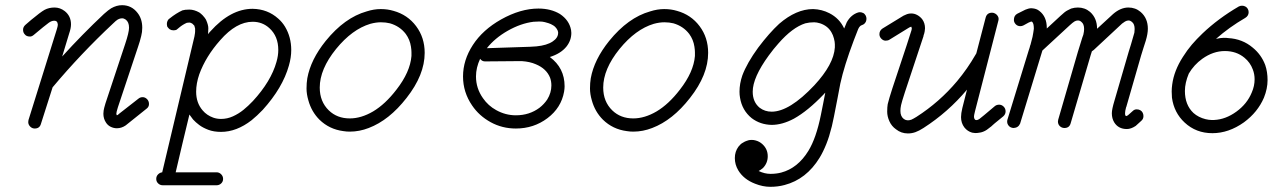

<svg xmlns="http://www.w3.org/2000/svg" viewBox="-20 -489 4963 741"><path d="M110 -354Q103 -348 96 -348Q89 -348 84 -350Q79 -352 76 -356Q69 -363 69 -374Q69 -385 78 -393L100 -412Q136 -442 152 -451Q169 -460 190.5 -460Q212 -460 230 -446Q254 -427 254 -395Q254 -380 247 -360L220 -271Q297 -356 381 -435Q399 -451 409 -457Q430 -469 451 -469Q488 -469 511 -439Q529 -416 529 -382Q529 -365 525 -350Q520 -329 513 -309Q506 -289 435 -75Q429 -56 429 -50Q430 -45 431 -44Q432 -45 434 -45L441 -51L514 -108Q521 -114 530.5 -114Q540 -114 547.5 -106.5Q555 -99 555 -87.5Q555 -76 545 -69Q468 -8 465 -5Q449 6 431 6Q419 6 407.5 0.5Q396 -5 389 -16Q379 -31 379 -50Q379 -55 380 -62.5Q381 -70 387 -90Q458 -305 463 -319Q478 -364 478 -382Q478 -404 465 -413.5Q452 -423 435 -414Q428 -410 416 -398Q292 -282 183 -152L138 -11Q133 7 114 7Q104 7 96.5 -0.5Q89 -8 89 -18Q89 -22 90 -26L199 -375Q203 -388 203 -392Q203 -396 203 -396L201 -403Q198 -409 189 -409Q179 -409 168 -401Q154 -391 110 -354ZM431 -44Z M1080 -386Q1104 -346 1104 -296Q1104 -267 1095 -236Q1071 -150 994 -65Q972 -42 951 -25Q893 20 833 20Q805 20 784 12Q763 4 749 -6.5Q735 -17 725 -28Q717 -38 711 -47Q684 64 658 176H816Q826 176 833.5 183.5Q841 191 841 201.5Q841 212 833.5 219Q826 226 816 226H608Q598 226 590.5 219Q583 212 583 201.5Q583 191 590 184Q597 177 606 176Q730 -345 730.5 -348.5Q731 -352 731.5 -355Q732 -358 732.5 -361Q733 -364 733 -367Q733 -373 733 -379Q732 -384 730 -390Q726 -394 722 -398Q715 -402 711 -402Q706 -402 701 -401Q685 -394 672 -383L666 -378Q664 -376 661 -374Q656 -372 650 -372Q650 -372 649 -372Q641 -372 635 -376Q631 -379 628 -383Q626 -385 625 -388Q624 -392 624 -396Q624 -407 631 -415Q631 -415 631 -415Q633 -416 635 -418Q660 -438 684 -449Q693 -452 711 -452Q729 -452 749 -441Q755 -437 762 -430Q772 -419 775 -413Q784 -393 784 -380Q784 -369 783 -357Q787 -363 792 -368Q870 -455 955 -455Q1013 -454 1054 -417Q1069 -404 1080 -386ZM830 -334Q774 -271 749 -202Q737 -167 737 -135Q737 -92 762 -63Q778 -44 803 -35Q817 -30 833 -30Q857 -30 879 -40Q901 -50 919.5 -65Q938 -80 956 -99Q1026 -175 1047 -250Q1054 -274 1054 -296Q1054 -349 1020 -380Q993 -405 955 -405Q892 -405 830 -334Z M1330 19Q1317 19 1305 17Q1251 10 1213 -27Q1182 -58 1170 -102Q1163 -126 1163 -147.5Q1163 -169 1166 -187Q1179 -259 1237 -331Q1310 -421 1395 -445Q1423 -454 1449.5 -454Q1476 -454 1499 -447Q1553 -432 1586 -388Q1619 -344 1619 -285Q1619 -200 1549 -111Q1482 -25 1403 5Q1367 19 1330 19ZM1568 -273Q1568 -279 1568 -287.5Q1568 -296 1566 -309Q1562 -336 1546 -358Q1523 -388 1485 -399Q1469 -403 1450 -403Q1431 -403 1409 -397Q1339 -376 1277 -300Q1214 -222 1214 -151Q1214 -97 1249 -63Q1281 -32 1330 -32Q1374 -32 1420 -59Q1467 -87 1510 -143Q1563 -211 1568 -273Z M2159 -156Q2159 -147 2157 -135Q2146 -73 2093 -33Q2040 7 1971 7Q1918 7 1873.5 -17.5Q1829 -42 1802 -82Q1767 -133 1767 -194Q1767 -257 1805 -315.5Q1843 -374 1914 -414Q1989 -456 2058 -456Q2106 -456 2141 -435Q2177 -411 2184 -373Q2185 -368 2185 -362Q2185 -333 2166 -309Q2144 -282 2102 -269Q2159 -227 2159 -156ZM1833 -262Q1817 -228 1817 -194Q1817 -148 1844 -110Q1864 -81 1895 -64Q1931 -44 1971 -44Q2023 -44 2062 -73Q2080 -87 2092 -105Q2108 -131 2108 -159Q2108 -175 2103 -189Q2089 -224 2048 -241Q2025 -251 1995 -253Q1981 -253 1970.5 -253Q1960 -253 1852 -252Q1840 -252 1833 -262ZM2039 -405Q1990 -399 1939 -370Q1890 -342 1859 -303Q2016 -308 2026 -308.5Q2036 -309 2050 -310Q2091 -314 2113 -329Q2134 -343 2134 -362V-365Q2133 -372 2127.5 -379.5Q2122 -387 2116 -390.5Q2110 -394 2106 -396Q2102 -398 2097 -399.5Q2092 -401 2083 -403.5Q2074 -406 2061.5 -406Q2049 -406 2039 -405Z M2424 19Q2411 19 2399 17Q2345 10 2307 -27Q2276 -58 2264 -102Q2257 -126 2257 -147.5Q2257 -169 2260 -187Q2273 -259 2331 -331Q2404 -421 2489 -445Q2517 -454 2543.5 -454Q2570 -454 2593 -447Q2647 -432 2680 -388Q2713 -344 2713 -285Q2713 -200 2643 -111Q2576 -25 2497 5Q2461 19 2424 19ZM2662 -273Q2662 -279 2662 -287.5Q2662 -296 2660 -309Q2656 -336 2640 -358Q2617 -388 2579 -399Q2563 -403 2544 -403Q2525 -403 2503 -397Q2433 -376 2371 -300Q2308 -222 2308 -151Q2308 -97 2343 -63Q2375 -32 2424 -32Q2468 -32 2514 -59Q2561 -87 2604 -143Q2657 -211 2662 -273Z M3202 -306Q3202 -310 3202 -318.5Q3202 -327 3198.5 -340.5Q3195 -354 3189 -364Q3175 -389 3145 -399Q3132 -403 3122 -403Q3104 -403 3088 -399Q3038 -383 2984 -321Q2966 -301 2947 -275Q2885 -190 2885 -135Q2885 -95 2912 -73Q2932 -58 2958 -58Q3027 -58 3123 -160Q3198 -241 3202 -306ZM2908 171Q2931 182 2953.5 182Q2976 182 2995 177Q3059 160 3100 93Q3130 44 3148 -45Q3151 -58 3157 -90Q3163 -122 3165 -131Q3162 -129 3160 -126Q3098 -61 3044 -31Q2999 -7 2958 -7Q2914 -8 2881 -33Q2844 -63 2836 -112Q2834 -123 2834 -135Q2834 -166 2845 -198Q2863 -246 2906 -305Q2949 -362 2987 -397Q3053 -454 3118 -454Q3152 -453 3181 -438Q3220 -418 3238 -379Q3246 -399 3248 -403Q3264 -432 3292 -441Q3295 -442 3298.5 -442Q3302 -442 3305.5 -441Q3309 -440 3312 -438.5Q3315 -437 3317 -434.5Q3319 -432 3321 -429Q3324 -423 3324 -417Q3324 -411 3322 -406Q3317 -395 3306 -392Q3300 -390 3296 -384Q3292 -378 3289 -369L3275 -333Q3238 -235 3223 -166Q3218 -140 3212 -108Q3196 -24 3190.5 -2Q3185 20 3180 36Q3175 52 3169 67Q3157 97 3143 120Q3092 203 3008 225Q2982 232 2953 232Q2924 232 2894 220Q2850 203 2829 168Q2816 146 2816 121Q2816 96 2830 77Q2839 66 2845 63Q2856 56 2862 54.5Q2868 53 2870 52Q2875 51 2882 51Q2889 51 2896 53Q2911 57 2922 67Q2943 86 2943 114Q2943 140 2925 159Q2917 166 2908 171Z M3819 -79Q3826 -85 3836 -85Q3846 -85 3853.5 -77.5Q3861 -70 3861 -59Q3861 -48 3852 -40Q3825 -18 3819.5 -13.5Q3814 -9 3811.5 -6.5Q3809 -4 3805.5 -1Q3802 2 3799.5 3.5Q3797 5 3795 7Q3782 18 3766 22Q3750 25 3743.5 24.5Q3737 24 3732 23Q3714 18 3702 3Q3689 -14 3689 -37Q3689 -51 3694 -72L3712 -143Q3639 -56 3544 5Q3527 16 3513 21Q3499 26 3484 26Q3458 26 3438 10Q3421 -2 3412.5 -21Q3404 -40 3404 -58Q3404 -76 3406 -87Q3411 -108 3424 -148Q3498 -370 3498 -373Q3499 -378 3499 -380L3497 -386Q3492 -385 3486 -381L3413 -336Q3407 -332 3398 -332Q3389 -332 3381.5 -339.5Q3374 -347 3374 -357Q3374 -371 3386 -379Q3464 -427 3467 -428.5Q3470 -430 3475 -432Q3485 -437 3497 -437Q3509 -437 3520 -431Q3531 -425 3539 -415Q3550 -400 3550 -380Q3549 -366 3547 -360Q3545 -354 3544.5 -352.5Q3544 -351 3544 -349Q3543 -347 3472 -132Q3460 -95 3457.5 -83Q3455 -71 3455 -61Q3455 -40 3468 -30Q3480 -21 3497 -27Q3504 -30 3517 -38Q3606 -95 3674 -176Q3714 -224 3745 -278Q3747 -281 3748 -283L3784 -421Q3789 -440 3809 -440Q3815 -440 3821 -436.5Q3827 -433 3830.5 -427.5Q3834 -422 3834 -417Q3834 -412 3833 -409L3743 -60Q3739 -44 3739 -40Q3739 -33 3741 -30Q3743 -27 3745 -26Q3751 -24 3760 -30Q3766 -34 3819 -79ZM3761 -30Q3761 -30 3761 -30Z M3918 -388Q3907 -388 3900 -395.5Q3893 -403 3893 -412Q3893 -429 3906 -436Q3933 -450 3937 -451.5Q3941 -453 3944 -454Q3952 -457 3957 -457Q3962 -457 3963 -457Q3980 -456 3991 -447Q4020 -425 4020 -381Q4020 -380 4020 -379L4073 -428Q4090 -444 4099 -448.5Q4108 -453 4114 -456Q4127 -460 4140 -460Q4167 -460 4187 -443Q4214 -419 4214 -378Q4274 -433 4276 -435Q4305 -460 4335 -460Q4362 -460 4382 -443Q4410 -419 4410 -378Q4410 -359 4402 -332Q4399 -323 4393 -304Q4387 -285 4384 -275Q4329 -85 4328 -80.5Q4327 -76 4326 -75Q4322 -60 4322 -52Q4322 -41 4327 -41Q4330 -42 4333 -44Q4337 -47 4351 -60Q4358 -67 4366.5 -67Q4375 -67 4381 -63.5Q4387 -60 4390 -54Q4393 -48 4393 -41Q4393 -30 4385 -23Q4366 -6 4363 -3Q4345 9 4329 9Q4296 9 4280 -17Q4271 -32 4271 -52Q4271 -67 4281 -100L4336 -289Q4339 -299 4345 -318Q4355 -352 4358 -363Q4359 -374 4359 -377Q4359 -396 4349 -404Q4342 -410 4335.5 -410Q4329 -410 4322 -406Q4314 -401 4310.5 -398Q4307 -395 4201 -296Q4197 -293 4194 -291Q4191 -281 4189 -275L4112 -13Q4107 5 4088 5Q4078 5 4070.5 -2Q4063 -9 4063 -20Q4063 -24 4064 -27L4140 -289Q4143 -299 4149 -318Q4155 -337 4157 -344Q4159 -351 4161 -355Q4164 -368 4164 -377Q4164 -396 4154 -404Q4148 -410 4140 -410Q4133 -410 4126.5 -406Q4120 -402 4108 -391L4003 -294Q3991 -255 3917 -12Q3910 4 3892 5Q3886 5 3880 2Q3874 -1 3870.5 -7Q3867 -13 3867 -18.5Q3867 -24 3868 -27L3950 -294Q3954 -305 3956 -314Q3957 -315 3957 -316Q3963 -338 3965 -347Q3967 -360 3968 -364Q3970 -374 3970 -378Q3970 -400 3963 -405Q3961 -406 3960 -406Q3957 -405 3950 -402L3930 -391Q3924 -388 3918 -388Z M4673 -339Q4691 -343 4703 -343Q4715 -343 4720 -342Q4775 -339 4815 -305Q4848 -278 4863 -238Q4872 -212 4872 -179.5Q4872 -147 4858 -112Q4834 -56 4781 -17Q4722 25 4659 25Q4596 25 4552 -16Q4511 -54 4503 -112Q4502 -123 4502 -136Q4502 -149 4504 -163Q4511 -216 4545 -269Q4562 -296 4580 -317Q4598 -338 4621 -360Q4682 -418 4761 -464Q4767 -467 4773.5 -467Q4780 -467 4786 -464Q4792 -461 4795.5 -455Q4799 -449 4799 -442Q4799 -428 4786 -420Q4724 -384 4673 -339ZM4568 -205Q4553 -169 4553 -138Q4553 -84 4586 -53Q4605 -36 4633 -29Q4646 -26 4654.5 -26Q4663 -26 4666 -26Q4710 -28 4751.5 -58Q4793 -88 4811 -132Q4822 -157 4822 -183Q4822 -203 4815 -221Q4805 -248 4783 -266Q4752 -292 4707 -292Q4662 -292 4620 -262Q4588 -239 4568 -205Z"/></svg>

Font: TT2020Base
Style: Italic
Weight: 400
Italic angle: -15°
Version: Version 0.2.000